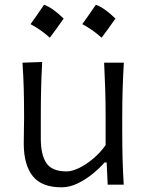

<svg xmlns="http://www.w3.org/2000/svg" viewBox="-20 -782 622 813"><path d="M240.7 11.2Q156.2 11.2 118.4 -36.6Q80.6 -84.5 80.6 -174.3Q80.6 -207.5 81.3 -233.2Q82 -258.8 82 -282.7Q82 -349.6 80.6 -404.3Q79.1 -459 75.2 -516.6L158.7 -519.5Q155.3 -461.9 154.1 -406.7Q152.8 -351.6 152.8 -289.6V-194.8Q152.8 -126.5 176.5 -91.3Q200.2 -56.2 262.2 -56.2Q285.2 -56.2 315.2 -70.8Q345.2 -85.4 375.2 -110.8Q405.3 -136.2 427.2 -167.5V-289.6Q427.2 -351.6 425.5 -405.3Q423.8 -459 420.9 -516.6H504.4Q501 -459 499.3 -404.3Q497.6 -349.6 497.6 -282.7V-228.5Q497.6 -164.6 499 -111.1Q500.5 -57.6 503.9 0H436L431.6 -94.2H422.9Q403.3 -71.3 373.5 -46.9Q343.8 -22.5 309.3 -5.6Q274.9 11.2 240.7 11.2ZM386 -762Q424.1 -747.5 468.7 -703.4Q439.7 -661.5 410.2 -622.3Q391.9 -639 371.2 -653.5Q350.5 -668 328.5 -679.8Q343.6 -700.2 357.2 -720.3Q370.9 -740.5 386 -762ZM166.7 -762Q204.9 -747.5 249.5 -703.4Q220.5 -661.5 190.9 -622.3Q172.7 -639 152 -653.5Q131.3 -668 109.3 -679.8Q124.3 -700.2 138 -720.3Q151.7 -740.5 166.7 -762Z"/></svg>

Font: Pinar-FD Regular
Style: FD-Regular
Weight: 400
Designer: Amin Abedi
Version: Version 3.000